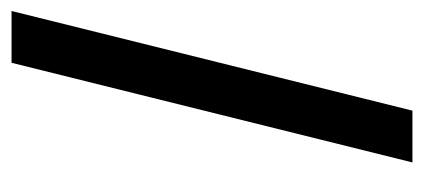

<svg xmlns="http://www.w3.org/2000/svg" viewBox="-226 -526 752 341"><g transform="rotate(-90 150.5 -356.0)"><path d="M32 0 209 -712H301L124 0Z"/></g></svg>

Font: CST
Style: Italic
Weight: 400
Italic angle: -14°
Version: Version 1.00